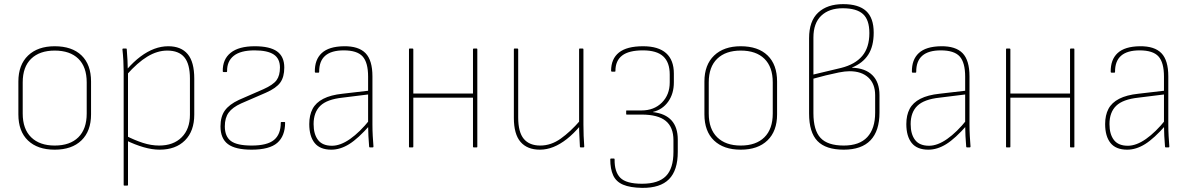

<svg xmlns="http://www.w3.org/2000/svg" viewBox="-20 -714 5767 930"><path d="M245 11Q162 11 115.5 -33.5Q69 -78 69 -160V-319Q69 -400 116 -445Q163 -490 245 -490Q329 -490 375 -445.5Q421 -401 421 -319V-160Q421 -79 374.5 -34Q328 11 245 11ZM245 -9Q319 -9 359.5 -49Q400 -89 400 -164V-315Q400 -390 359.5 -429.5Q319 -469 245 -469Q172 -469 131 -429.5Q90 -390 90 -315V-164Q90 -89 131 -49Q172 -9 245 -9Z M753 11Q717 11 675.5 -1Q634 -13 591 -34V-56Q632 -35 672 -22Q712 -9 751 -9Q820 -9 860 -49Q900 -89 900 -158V-333Q900 -404 873 -436.5Q846 -469 790 -469Q742 -469 694 -440Q646 -411 594 -352V-377Q627 -415 660.5 -440Q694 -465 727.5 -477.5Q761 -490 795 -490Q857 -490 889 -452Q921 -414 921 -333V-159Q921 -79 876 -34Q831 11 753 11ZM582 185Q579 185 579 182V-368Q579 -393 577.5 -420.5Q576 -448 573 -475Q573 -479 577 -479H591Q594 -479 594 -475Q596 -448 597.5 -422.5Q599 -397 599 -375L600 -367V182Q600 185 596 185Z M1199 11Q1120 11 1084 -16Q1048 -43 1048 -102Q1048 -149 1069 -178.5Q1090 -208 1137 -230L1256 -282Q1303 -303 1319.5 -325.5Q1336 -348 1336 -387Q1336 -430 1306 -450Q1276 -470 1213 -470Q1145 -470 1112 -443.5Q1079 -417 1080 -369Q1080 -365 1077 -365H1063Q1059 -365 1059 -369Q1058 -427 1097.5 -458.5Q1137 -490 1214 -490Q1287 -490 1322 -465Q1357 -440 1357 -387Q1357 -341 1337.5 -314Q1318 -287 1268 -265L1148 -213Q1106 -194 1087.5 -168.5Q1069 -143 1069 -102Q1069 -53 1098.5 -31Q1128 -9 1199 -9Q1274 -9 1307 -36Q1340 -63 1340 -120Q1340 -123 1343 -123H1357Q1360 -123 1360.5 -122.5Q1361 -122 1361 -120Q1361 -55 1323 -22Q1285 11 1199 11Z M1772 0Q1768 0 1768 -4Q1766 -29 1764.5 -55.5Q1763 -82 1763 -106V-116V-343Q1763 -411 1736.5 -440.5Q1710 -470 1645 -470Q1525 -470 1526 -366Q1526 -362 1523 -362H1509Q1505 -362 1505 -366Q1504 -425 1538.5 -457Q1573 -489 1646 -490Q1717 -491 1750.5 -456.5Q1784 -422 1784 -344V-111Q1784 -82 1785.5 -55.5Q1787 -29 1789 -4Q1789 0 1785 0ZM1585 11Q1530 11 1504 -21.5Q1478 -54 1478 -113Q1478 -156 1494 -186.5Q1510 -217 1546 -235.5Q1582 -254 1639 -260L1768 -275V-257L1639 -241Q1564 -233 1531.5 -201.5Q1499 -170 1499 -113Q1499 -64 1520.5 -36Q1542 -8 1588 -8Q1629 -8 1676 -41Q1723 -74 1771 -134L1772 -108Q1715 -43 1671.5 -16Q1628 11 1585 11Z M2275 0Q2271 0 2271 -3V-475Q2271 -479 2275 -479H2289Q2292 -479 2292 -475V-3Q2292 0 2289 0ZM1964 0Q1961 0 1961 -3V-475Q1961 -479 1964 -479H1978Q1982 -479 1982 -475V-3Q1982 0 1978 0ZM1977 -241V-261H2276V-241Z M2595 11Q2534 11 2501.5 -26.5Q2469 -64 2469 -143V-475Q2469 -479 2472 -479H2486Q2490 -479 2490 -475V-145Q2490 -74 2517 -41.5Q2544 -9 2597 -9Q2649 -9 2696 -42.5Q2743 -76 2789 -129L2790 -104Q2758 -66 2725.5 -40.5Q2693 -15 2660.5 -2Q2628 11 2595 11ZM2793 0Q2789 0 2789 -3Q2788 -29 2786.5 -54.5Q2785 -80 2785 -106V-116V-475Q2785 -479 2788 -479H2802Q2806 -479 2806 -475V-111Q2806 -83 2807 -56.5Q2808 -30 2810 -4Q2810 0 2806 0Z M3090 196Q3032 195 2998 180.5Q2964 166 2950 135Q2936 104 2936 58Q2936 54 2939 54H2954Q2957 54 2957 58Q2956 118 2984.5 147Q3013 176 3090 176Q3169 176 3205.5 139Q3242 102 3242 22V-35Q3242 -98 3204.5 -128.5Q3167 -159 3088 -159H3015Q3014 -159 3013.5 -160Q3013 -161 3013 -162V-176Q3013 -178 3013.5 -178.5Q3014 -179 3015 -179H3087Q3148 -179 3186 -217Q3224 -255 3224 -315V-353Q3224 -412 3192.5 -441Q3161 -470 3094 -470Q3026 -470 2993.5 -445Q2961 -420 2961 -371Q2961 -369 2960.5 -368Q2960 -367 2958 -367H2944Q2940 -367 2940 -371Q2940 -429 2978 -459.5Q3016 -490 3095 -490Q3169 -490 3206.5 -456.5Q3244 -423 3244 -358V-315Q3244 -260 3216.5 -221.5Q3189 -183 3143 -172V-171Q3203 -164 3233 -130.5Q3263 -97 3263 -38V22Q3263 111 3220.5 154Q3178 197 3090 196Z M3568 11Q3485 11 3438.5 -33.5Q3392 -78 3392 -160V-319Q3392 -400 3439 -445Q3486 -490 3568 -490Q3652 -490 3698 -445.5Q3744 -401 3744 -319V-160Q3744 -79 3697.5 -34Q3651 11 3568 11ZM3568 -9Q3642 -9 3682.5 -49Q3723 -89 3723 -164V-315Q3723 -390 3682.5 -429.5Q3642 -469 3568 -469Q3495 -469 3454 -429.5Q3413 -390 3413 -315V-164Q3413 -89 3454 -49Q3495 -9 3568 -9Z M4067 11Q3980 11 3939.5 -31Q3899 -73 3899 -164V-529Q3899 -612 3943 -653Q3987 -694 4064 -694Q4139 -694 4175.5 -660.5Q4212 -627 4212 -556Q4212 -490 4185.5 -449Q4159 -408 4107 -387V-386Q4171 -384 4205.5 -350Q4240 -316 4240 -253V-169Q4240 -80 4196.5 -34.5Q4153 11 4067 11ZM4067 -9Q4143 -9 4181 -50Q4219 -91 4219 -168V-253Q4219 -308 4186 -338.5Q4153 -369 4095 -369Q4073 -369 4043 -363Q4013 -357 3980.5 -349Q3948 -341 3920 -333V-166Q3920 -83 3954.5 -46Q3989 -9 4067 -9ZM3920 -353 4054 -385Q4122 -402 4156.5 -443Q4191 -484 4191 -554Q4191 -618 4160 -646Q4129 -674 4062 -674Q3996 -674 3958 -638Q3920 -602 3920 -532Z M4664 0Q4660 0 4660 -4Q4658 -29 4656.5 -55.5Q4655 -82 4655 -106V-116V-343Q4655 -411 4628.5 -440.5Q4602 -470 4537 -470Q4417 -470 4418 -366Q4418 -362 4415 -362H4401Q4397 -362 4397 -366Q4396 -425 4430.5 -457Q4465 -489 4538 -490Q4609 -491 4642.5 -456.5Q4676 -422 4676 -344V-111Q4676 -82 4677.5 -55.5Q4679 -29 4681 -4Q4681 0 4677 0ZM4477 11Q4422 11 4396 -21.5Q4370 -54 4370 -113Q4370 -156 4386 -186.5Q4402 -217 4438 -235.5Q4474 -254 4531 -260L4660 -275V-257L4531 -241Q4456 -233 4423.5 -201.5Q4391 -170 4391 -113Q4391 -64 4412.5 -36Q4434 -8 4480 -8Q4521 -8 4568 -41Q4615 -74 4663 -134L4664 -108Q4607 -43 4563.5 -16Q4520 11 4477 11Z M5167 0Q5163 0 5163 -3V-475Q5163 -479 5167 -479H5181Q5184 -479 5184 -475V-3Q5184 0 5181 0ZM4856 0Q4853 0 4853 -3V-475Q4853 -479 4856 -479H4870Q4874 -479 4874 -475V-3Q4874 0 4870 0ZM4869 -241V-261H5168V-241Z M5627 0Q5623 0 5623 -4Q5621 -29 5619.5 -55.5Q5618 -82 5618 -106V-116V-343Q5618 -411 5591.5 -440.5Q5565 -470 5500 -470Q5380 -470 5381 -366Q5381 -362 5378 -362H5364Q5360 -362 5360 -366Q5359 -425 5393.5 -457Q5428 -489 5501 -490Q5572 -491 5605.5 -456.5Q5639 -422 5639 -344V-111Q5639 -82 5640.5 -55.5Q5642 -29 5644 -4Q5644 0 5640 0ZM5440 11Q5385 11 5359 -21.5Q5333 -54 5333 -113Q5333 -156 5349 -186.5Q5365 -217 5401 -235.5Q5437 -254 5494 -260L5623 -275V-257L5494 -241Q5419 -233 5386.5 -201.5Q5354 -170 5354 -113Q5354 -64 5375.5 -36Q5397 -8 5443 -8Q5484 -8 5531 -41Q5578 -74 5626 -134L5627 -108Q5570 -43 5526.5 -16Q5483 11 5440 11Z"/></svg>

Font: Sofia Sans Semi Condensed Thin
Style: Regular
Weight: 250
Version: Version 4.100